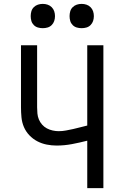

<svg xmlns="http://www.w3.org/2000/svg" viewBox="-20 -968 640 988"><path d="M429 0V-244Q390 -234 350.5 -226.5Q311 -219 271 -219Q246 -219 220.5 -224Q195 -229 172 -241Q149 -253 131 -272Q113 -291 103 -314.5Q93 -338 90.5 -364Q88 -390 88 -416V-735H171V-416Q171 -400 172.5 -384Q174 -368 180 -353.5Q186 -339 196.5 -327Q207 -315 221 -307.5Q235 -300 251 -296.5Q267 -293 282 -293Q301 -293 319.5 -296.5Q338 -300 356.5 -304Q375 -308 393 -313Q411 -318 429 -322V-735H512V0ZM400 -823Q387 -823 375 -826.5Q363 -830 354 -839Q345 -848 341.5 -860Q338 -872 338 -885Q338 -898 341.5 -910Q345 -922 354 -931Q363 -940 375 -944Q387 -948 400 -948Q413 -948 425 -944Q437 -940 446 -931Q455 -922 459 -910Q463 -898 463 -885Q463 -872 459 -860Q455 -848 446 -839Q437 -830 425 -826.5Q413 -823 400 -823ZM200 -823Q187 -823 175 -826.5Q163 -830 154 -839Q145 -848 141.5 -860Q138 -872 138 -885Q138 -898 141.5 -910Q145 -922 154 -931Q163 -940 175 -944Q187 -948 200 -948Q213 -948 225 -944Q237 -940 246 -931Q255 -922 259 -910Q263 -898 263 -885Q263 -872 259 -860Q255 -848 246 -839Q237 -830 225 -826.5Q213 -823 200 -823Z"/></svg>

Font: Iosevka Mono
Style: Regular
Weight: 400
Designer: Belleve Invis
Foundry: Belleve Invis
Version: Version 11.1.1